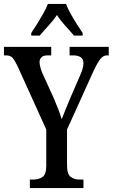

<svg xmlns="http://www.w3.org/2000/svg" viewBox="-22 -951 570 971"><path d="M129 0V-43H146Q174 -43 193 -56Q212 -69 212 -113V-296L66 -618Q52 -647 41 -659Q30 -671 8 -671H-2V-714H237V-671H219Q197 -671 187.5 -661Q178 -651 178 -638Q178 -627 182 -611.5Q186 -596 191 -584L251 -452Q277 -392 290 -348Q298 -369 309 -396Q320 -423 333 -454L382 -567Q400 -607 400 -631Q400 -653 385.5 -662Q371 -671 347 -671H330V-714H528V-671H520Q501 -671 487 -654.5Q473 -638 452 -594L317 -296V-117Q317 -70 335.5 -56.5Q354 -43 379 -43H400V0ZM136 -784Q149 -803 165 -829Q181 -855 196.5 -882Q212 -909 220 -931H312Q320 -909 335 -882Q350 -855 366.5 -829Q383 -803 396 -784V-771H352Q332 -795 308 -821Q284 -847 266 -875Q247 -847 223 -821Q199 -795 179 -771H136Z"/></svg>

Font: Noto Serif Tamil ExtraCondensed Medium
Style: Regular
Weight: 500
Width: 2
Designer: Indian Type Foundry, Tom Grace, and the Monotype Design Team
Foundry: Monotype Imaging Inc.
Version: Version 2.004; ttfautohint (v1.8.4.7-5d5b)